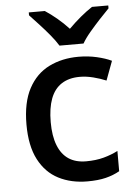

<svg xmlns="http://www.w3.org/2000/svg" viewBox="-55 -808 600 859"><g transform="rotate(-5 245.5 -378.0)"><path d="M303 10Q230 10 173.5 -19Q117 -48 85 -109.5Q53 -171 53 -267Q53 -366 86.5 -428.5Q120 -491 178.5 -520Q237 -549 311 -549Q354 -549 393 -540Q432 -531 459 -518L427 -432Q401 -443 369.5 -451Q338 -459 309 -459Q260 -459 227 -437.5Q194 -416 178 -373.5Q162 -331 162 -268Q162 -206 178.5 -164Q195 -122 226.5 -101Q258 -80 305 -80Q349 -80 384 -89.5Q419 -99 448 -114V-23Q420 -7 385.5 1.5Q351 10 303 10ZM231 -606Q217 -629 195 -655.5Q173 -682 149 -708Q125 -734 107 -753V-766H179Q205 -749 232 -726.5Q259 -704 284 -677Q311 -704 338 -726.5Q365 -749 391 -766H464V-753Q445 -734 421 -708Q397 -682 374.5 -655.5Q352 -629 339 -606Z"/></g></svg>

Font: Noto Sans Symbols Medium
Style: Regular
Weight: 500
Version: Version 2.002